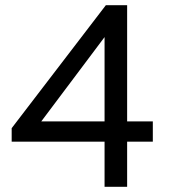

<svg xmlns="http://www.w3.org/2000/svg" viewBox="-20 -720 661 740"><path d="M383 0V-174H25V-226L388 -700H470V-252H569V-174H470V0ZM139 -252H383V-577Z"/></svg>

Font: Overpass
Style: Regular
Weight: 400
Designer: Delve Withrington, Dave Bailey, Thomas Jockin
Foundry: Delve Fonts LLC
Version: Version 4.000